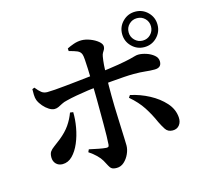

<svg xmlns="http://www.w3.org/2000/svg" viewBox="-122 -975 1244 1165"><g transform="rotate(-15 500.0 -392.5)"><path d="M823.4 -613.1Q777.2 -613.1 744.7 -645.7Q712.1 -678.3 712.1 -724.5Q712.1 -770.7 744.7 -803.1Q777.2 -835.6 823.4 -835.6Q869.6 -835.6 902.1 -803.1Q934.5 -770.7 934.5 -724.5Q934.5 -678.3 902.1 -645.7Q869.6 -613.1 823.4 -613.1ZM471.1 51.5Q449.9 51.5 440.2 44.7Q430.4 38 423.7 24.3Q417 10.5 404.6 -11.2Q394.7 -28.8 374.6 -48.5Q354.5 -68.1 328.5 -85.2L335.9 -101.6Q367.4 -94.8 394.5 -89.4Q421.6 -84.1 440.6 -82.7Q448.8 -82.2 453.4 -84.9Q457.9 -87.6 458.9 -97.6Q460.6 -117.5 461.3 -151.7Q461.9 -185.9 462 -226.9Q462.2 -267.9 461.8 -308.2Q461.5 -348.6 461.5 -380.6Q461.5 -402.3 460.7 -434.6Q460 -466.9 459.1 -503.6Q458.3 -540.4 457 -574.3Q455.8 -608.2 453.8 -633.2Q451.9 -658.2 448.7 -666.4Q442.6 -684.8 423.1 -693Q403.7 -701.2 372.3 -708.9L371.3 -725.6Q389.1 -734.9 414 -743.6Q439 -752.2 463.7 -752.2Q489.3 -752 517.6 -741.1Q546 -730.3 565.8 -713.9Q585.6 -697.5 585.6 -681.7Q585.6 -670.1 580.8 -661.9Q576 -653.8 571 -645.6Q566 -637.4 563.6 -623.1Q559.7 -601 557.3 -570.9Q555 -540.7 554.1 -506.9Q553.3 -473.1 553.1 -440.1Q553 -407 553 -380Q553 -349.4 554.1 -311.9Q555.2 -274.4 556.8 -236.3Q558.4 -198.2 559.6 -163.5Q560.8 -128.9 561.9 -103.3Q563 -77.7 563 -65.6Q563 -40 550.7 -12.8Q538.4 14.4 518 32.9Q497.5 51.5 471.1 51.5ZM159.6 -55.6Q135 -55.6 119.3 -71.6Q103.7 -87.7 103.7 -112.7Q103.7 -135.6 112.1 -148Q120.6 -160.5 137.6 -172.7Q154.6 -184.9 179.8 -204.8Q222 -238.6 245.7 -273.3Q269.5 -308 283.5 -346.6L303 -344Q304.3 -299.2 295.4 -248.8Q286.6 -198.5 268 -154.6Q249.5 -110.8 222.3 -83.2Q195.1 -55.6 159.6 -55.6ZM199.4 -391.4Q183.8 -391.4 165.3 -402.9Q146.8 -414.4 130.7 -433Q114.5 -451.6 105.8 -472.1Q100.3 -486 99.6 -507.4Q98.9 -528.8 99.6 -542.8L113.7 -548.4Q132.3 -525 147.2 -513.3Q162.1 -501.7 184.1 -502Q200.6 -502 231.1 -504.2Q261.5 -506.5 299.1 -510.3Q336.7 -514 375 -518.2Q413.4 -522.3 445.4 -525.9Q477.5 -529.6 497 -531.6Q589 -542.6 640.4 -551.3Q691.8 -560 716.9 -566.2Q742.1 -572.3 752.9 -575.7Q763.8 -579 774.7 -579Q797.6 -579 824.6 -570.1Q851.5 -561.2 871.2 -544.7Q890.9 -528.1 890.9 -505.1Q890.9 -485.2 879.9 -475.5Q868.8 -465.8 847.2 -465.8Q818.7 -465.8 789.5 -469.2Q760.4 -472.6 716.3 -472.6Q691.9 -472.6 655.8 -470.2Q619.8 -467.8 579.1 -464.2Q538.4 -460.7 497.8 -456.7Q462.9 -453.4 424 -447.9Q385.2 -442.4 348.8 -435.9Q312.4 -429.4 283.9 -422Q265.1 -418 251.3 -410.6Q237.5 -403.3 225.4 -397.4Q213.3 -391.4 199.4 -391.4ZM858.3 -80.3Q828.1 -80.3 813.1 -103.4Q798.1 -126.6 786 -151.8Q762.9 -204.6 732.8 -251.1Q702.6 -297.6 652.2 -340.6L662.1 -355.2Q723.7 -342 779.5 -312.4Q835.3 -282.7 872.5 -241.3Q909.7 -199.9 913.6 -148.3Q915.7 -118.6 900.5 -99.4Q885.4 -80.3 858.3 -80.3ZM823.4 -654Q853.2 -654 873.4 -674.7Q893.6 -695.4 893.6 -724.5Q893.6 -754.3 873.4 -774.5Q853.2 -794.6 823.4 -794.6Q794.4 -794.6 773.7 -774.5Q753 -754.3 753 -724.5Q753 -695.4 773.7 -674.7Q794.4 -654 823.4 -654Z"/></g></svg>

Font: Noto Serif KR ExtraLight
Style: Regular
Weight: 200
Designer: Ryoko NISHIZUKA 西塚涼子 (kana & ideographs); Frank Grießhammer (Latin, Greek & Cyrillic); Wenlong ZHANG 张文龙 (bopomofo); San
Foundry: Adobe
Version: Version 2.002-H1;hotconv 1.1.0;makeotfexe 2.6.0